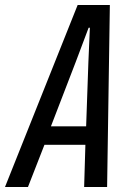

<svg xmlns="http://www.w3.org/2000/svg" viewBox="-74 -749 525 769"><path d="M-54 0 237 -729H366L355 0H263L268 -169H104L38 0ZM130 -243H271L280 -500L286 -638H281L229 -500Z"/></svg>

Font: Mona Sans Condensed Medium
Style: Italic
Weight: 500
Width: 3
Italic angle: -11.7°
Designer: Deni Anggara
Foundry: GitHub
Version: Version 1.001; ttfautohint (v1.8.4.7-5d5b);gftools[0.9.31]